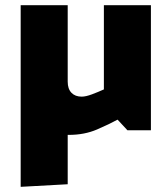

<svg xmlns="http://www.w3.org/2000/svg" viewBox="-20 -504 635 743"><path d="M60 219V-484H242V-188Q242 -160 256.5 -145Q271 -130 296 -130Q312 -130 336 -139Q360 -148 382 -158V-484H564V0H473L435 -41Q404 -24 355.5 -3Q307 18 246 18H242V209Z"/></svg>

Font: Palanquin Dark
Style: Bold
Weight: 700
Designer: Pria Ravichandran
Version: Version 1.000